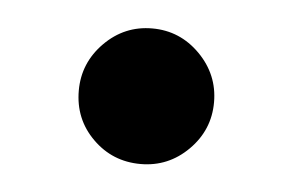

<svg xmlns="http://www.w3.org/2000/svg" viewBox="-28 -205 366 239"><g transform="rotate(5 154.5 -85.5)"><path d="M69.8 -85Q69.8 -119.6 94.7 -144.8Q119.6 -169.9 154.3 -169.9Q189 -169.9 213.9 -144.8Q238.8 -119.6 238.8 -85Q238.8 -50.3 213.9 -25.4Q189 -0.5 154.3 -0.5Q119.1 -0.5 94.5 -24.9Q69.8 -49.3 69.8 -85Z"/></g></svg>

Font: Shabnam FD-WOL
Style: Bold-FD-WOL
Weight: 700
Foundry: DejaVu fonts team - Redesigned by Saber Rastikerdar - Based on Vazir font
Version: Version 5.0.0